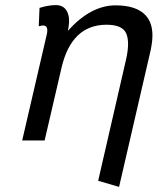

<svg xmlns="http://www.w3.org/2000/svg" viewBox="-20 -551 618 753"><path d="M474 -316Q490 -385 475 -420Q460 -454 398 -454Q260 -454 221 -284L155 0H67L163 -414Q172 -451 149 -451Q144 -451 132 -448L135 -520Q170 -531 199 -531Q230 -531 243 -506Q255 -482 249 -445L246 -430Q336 -530 433 -530Q516 -530 552 -490Q588 -450 574 -371Q574 -366 563 -320L447 182L365 158Z"/></svg>

Font: Miedinger
Style: Italic
Weight: 400
Italic angle: -13°
Version: Version 001.000